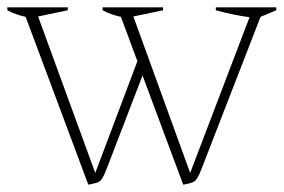

<svg xmlns="http://www.w3.org/2000/svg" viewBox="-22 -498 774 524"><path d="M219 6 48 -452Q34 -455 21.5 -459.5Q9 -464 -2 -470V-478H163V-470L82 -453L238 -26L353 -331L308 -452Q294 -455 281.5 -459.5Q269 -464 258 -470V-478H423V-470L342 -453L497 -26L659 -451Q614 -457 567 -470V-478H732V-470L689 -452L528 -37Q518 -11 510.5 -4.5Q503 2 478 6L367 -292L269 -37Q262 -19 257 -11Q252 -3 244 0Q236 3 219 6Z"/></svg>

Font: Piazzolla Thin
Style: Regular
Weight: 100
Designer: Juan Pablo del Peral
Foundry: Huerta Tipografica
Version: Version 1.330